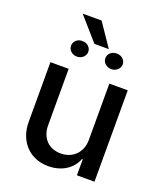

<svg xmlns="http://www.w3.org/2000/svg" viewBox="-156 -967 921 1078"><g transform="rotate(20 304.0 -428.5)"><path d="M425 -209C425 -135 374 -84 302 -84C229 -84 182 -134 182 -209V-546H73V-189C73 -73 149 7 260 7C339 7 401 -32 426 -96H430V0H535V-546H425ZM150 -673C150 -647 173 -626 201 -626C230 -626 253 -647 253 -673C253 -699 230 -720 201 -719C173 -720 150 -699 150 -673ZM150 -864 270 -727H356L263 -864ZM355 -673C355 -647 378 -626 407 -626C435 -626 459 -647 459 -673C459 -699 435 -720 407 -719C379 -720 355 -700 355 -673Z"/></g></svg>

Font: Wafeq Medium
Style: Regular
Weight: 500
Designer: Rasmus Andersson & Azza Alameddine
Foundry: Google & TypeTogether
Version: Version 3.000;January 28, 2025;FontCreator 15.0.0.3014 64-bi